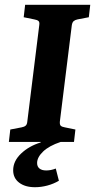

<svg xmlns="http://www.w3.org/2000/svg" viewBox="-20 -593 397 802"><path d="M17 0 23 -52 70 -61Q81 -63 87 -68Q93 -73 94 -85L144 -488Q146 -501 140.5 -505.5Q135 -510 123 -512L79 -521L85 -573H357L351 -521L304 -512Q294 -510 288 -505Q282 -500 280 -488L230 -85Q229 -72 234 -67.5Q239 -63 251 -61L295 -52L289 0ZM126 189Q85 189 60 170Q35 151 35 118Q35 80 68 48.5Q101 17 150 2V-8H233V0Q185 16 160 40Q135 64 135 88Q135 103 145 111Q155 119 173 119Q183 119 193 117Q203 115 213 111L226 162Q204 175 178 182Q152 189 126 189Z"/></svg>

Font: Yrsa
Style: Bold Italic
Weight: 700
Italic angle: -7.10001°
Version: Version 2.004